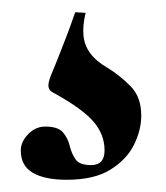

<svg xmlns="http://www.w3.org/2000/svg" viewBox="-20 -19 272 314"><path d="M120 2Q115 23 116.5 39Q118 55 127.5 68Q137 81 156 92Q177 105 194 122.5Q211 140 211 170Q211 194 199 218Q187 242 160.5 258.5Q134 275 89 275Q53 275 33.5 263.5Q14 252 14 227Q14 213 26 200.5Q38 188 54 188Q75 188 83 197.5Q91 207 94 219.5Q97 232 103.5 241.5Q110 251 129 251Q151 251 151 227Q151 201 133 180Q115 159 68 133Q61 130 59.5 124Q58 118 63 105Q73 81 78 68Q83 55 88.5 41Q94 27 103 1Z"/></svg>

Font: Cormorant Garamond Light
Style: Bold
Weight: 700
Version: Version 4.001